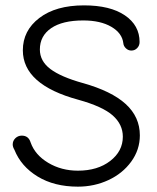

<svg xmlns="http://www.w3.org/2000/svg" viewBox="-20 -696 592 722"><path d="M272.9 5.9Q184.1 5.9 121.6 -32.2Q59.1 -70.3 34.2 -132.8Q27.8 -143.6 27.8 -152.8Q27.8 -166.5 37.8 -176.3Q47.9 -186 62 -186Q87.4 -186 95.2 -160.2Q111.8 -113.3 161.4 -83.7Q210.9 -54.2 272.9 -54.2Q347.2 -54.2 394.5 -90.8Q441.9 -127.4 441.9 -182.1Q441.9 -228 404.1 -261.7Q366.2 -295.4 274.9 -320.8Q65.9 -377.4 65.9 -506.8Q65.9 -581.1 127.9 -628.4Q189.9 -675.8 295.9 -675.8Q394.5 -675.8 449.7 -638.2Q504.9 -600.6 504.9 -538.1Q504.9 -524.4 495.8 -515.1Q486.8 -505.9 474.1 -505.9Q462.4 -505.9 453.6 -514.2Q444.8 -522.5 443.8 -533.2Q439.5 -571.3 398.7 -595.2Q357.9 -619.1 293 -619.1Q214.8 -619.1 172.4 -590.1Q129.9 -561 129.9 -509.8Q129.9 -466.3 169.4 -436.5Q209 -406.7 291 -383.8Q399.4 -353.5 452.6 -304.9Q505.9 -256.3 505.9 -187Q505.9 -132.8 473.4 -88.1Q440.9 -43.5 387.7 -18.8Q334.5 5.9 272.9 5.9Z"/></svg>

Font: Comic Neue
Style: Regular
Weight: 400
Designer: Craig Rozynski
Foundry: Craig Rozynski
Version: Version 2.003;hotconv 1.0.109;makeotfexe 2.5.65596